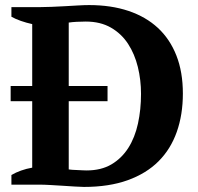

<svg xmlns="http://www.w3.org/2000/svg" viewBox="-20 -728 781 757"><path d="M22 -389H107V-633Q84 -638 62.5 -645.5Q41 -653 25 -662V-700H141Q158 -700 183 -701Q208 -702 235 -703.5Q262 -705 287.5 -706.5Q313 -708 331 -708Q418 -708 486.5 -685Q555 -662 602.5 -618Q650 -574 675.5 -509Q701 -444 701 -359Q701 -276 677 -208Q653 -140 605 -92Q557 -44 483.5 -17.5Q410 9 311 9Q298 9 276 7.5Q254 6 229 4.5Q204 3 179 1.5Q154 0 135 0H25V-38Q42 -48 63 -55.5Q84 -63 107 -67V-329H22ZM318 -643Q300 -643 282 -642Q264 -641 251 -639V-389H404V-329H251V-60Q255 -59 265 -58.5Q275 -58 285.5 -57.5Q296 -57 306 -56.5Q316 -56 321 -56Q379 -56 419.5 -80Q460 -104 486 -145Q512 -186 524 -241Q536 -296 536 -358Q536 -413 523.5 -464Q511 -515 485 -555Q459 -595 417.5 -619Q376 -643 318 -643Z"/></svg>

Font: PT Serif
Style: Bold
Weight: 700
Designer: A.Korolkova, O.Umpeleva, V.Yefimov
Foundry: ParaType Ltd
Version: Version 1.000W OFL; ttfautohint (v1.6)